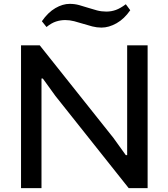

<svg xmlns="http://www.w3.org/2000/svg" viewBox="-20 -975 873 995"><path d="M197 -865Q229 -911 267 -933Q305 -955 341 -955Q367 -955 390.5 -948.5Q414 -942 437 -934.5Q460 -927 483 -921Q506 -915 531 -915Q557 -915 580.5 -923.5Q604 -932 632 -953L655 -922Q624 -877 584 -854.5Q544 -832 506 -832Q482 -832 458.5 -838Q435 -844 411.5 -851.5Q388 -859 364.5 -865Q341 -871 318 -871Q294 -871 270.5 -863.5Q247 -856 221 -835ZM89 -740H186L568 -260L632 -171H639V-740H745V0H647L267 -478L202 -568H195V0H89Z"/></svg>

Font: Encode Sans Wide
Style: Medium
Weight: 500
Designer: Pablo Impallari, Andres Torresi
Foundry: Pablo Impallari, Andres Torresi
Version: Version 1.000; ttfautohint (v1.00) -l 8 -r 50 -G 200 -x 14 -